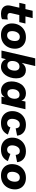

<svg xmlns="http://www.w3.org/2000/svg" viewBox="1604 -2348 754 4003"><g transform="rotate(90 1981.5 -347.0)"><path d="M266 10Q208 10 164.5 -13Q121 -36 103 -81.5Q85 -127 100 -194L141 -372H39L69 -500H170L205 -650H358L323 -500H471L441 -372H294L257 -211Q246 -164 263 -144Q280 -124 321 -124Q340 -124 355.5 -126.5Q371 -129 388 -133L380 -11Q354 1 325 5.5Q296 10 266 10Z M709 10Q633 10 579.5 -20Q526 -50 497.5 -101.5Q469 -153 469 -217Q469 -299 503.5 -365Q538 -431 602 -470.5Q666 -510 756 -510Q832 -510 885.5 -480Q939 -450 967.5 -399Q996 -348 996 -283Q996 -202 962 -135.5Q928 -69 863.5 -29.5Q799 10 709 10ZM719 -118Q772 -118 804 -165.5Q836 -213 836 -284Q836 -329 814 -355.5Q792 -382 747 -382Q693 -382 661 -335Q629 -288 629 -217Q629 -172 651.5 -145Q674 -118 719 -118Z M1447 -509Q1494 -509 1531.5 -486Q1569 -463 1591.5 -418Q1614 -373 1614 -307Q1614 -243 1596 -185.5Q1578 -128 1546 -84Q1514 -40 1470 -15Q1426 10 1375 10Q1318 10 1275 -16Q1232 -42 1215 -95L1190 0H1034L1197 -704H1357L1291 -422Q1316 -461 1355 -485Q1394 -509 1447 -509ZM1342 -123Q1395 -123 1422.5 -165Q1450 -207 1453 -269Q1455 -319 1433 -347.5Q1411 -376 1368 -376Q1312 -376 1282 -332.5Q1252 -289 1252 -223Q1252 -177 1275 -150Q1298 -123 1342 -123Z M1870 9Q1812 9 1768.5 -19Q1725 -47 1701.5 -96.5Q1678 -146 1678 -209Q1678 -265 1693.5 -318.5Q1709 -372 1740 -415.5Q1771 -459 1819 -484.5Q1867 -510 1932 -510Q1982 -510 2022.5 -487Q2063 -464 2078 -414L2098 -500H2258L2142 0H1997L2010 -71Q1989 -34 1954.5 -12.5Q1920 9 1870 9ZM1930 -124Q1965 -124 1989.5 -146Q2014 -168 2027 -203Q2040 -238 2040 -278Q2040 -319 2020.5 -348Q2001 -377 1954 -377Q1901 -377 1870 -335Q1839 -293 1839 -226Q1839 -184 1858.5 -154Q1878 -124 1930 -124Z M2542 10Q2466 10 2411 -20.5Q2356 -51 2326.5 -104Q2297 -157 2297 -224Q2297 -304 2331.5 -368.5Q2366 -433 2430 -471.5Q2494 -510 2584 -510Q2685 -510 2744 -458.5Q2803 -407 2808 -326L2657 -296Q2655 -334 2636 -358Q2617 -382 2576 -382Q2536 -382 2510 -358Q2484 -334 2471 -298Q2458 -262 2458 -224Q2458 -172 2483.5 -145Q2509 -118 2549 -118Q2580 -118 2604 -135.5Q2628 -153 2636 -186L2786 -134Q2756 -66 2696.5 -28Q2637 10 2542 10Z M3095 10Q3019 10 2964 -20.5Q2909 -51 2879.5 -104Q2850 -157 2850 -224Q2850 -304 2884.5 -368.5Q2919 -433 2983 -471.5Q3047 -510 3137 -510Q3238 -510 3297 -458.5Q3356 -407 3361 -326L3210 -296Q3208 -334 3189 -358Q3170 -382 3129 -382Q3089 -382 3063 -358Q3037 -334 3024 -298Q3011 -262 3011 -224Q3011 -172 3036.5 -145Q3062 -118 3102 -118Q3133 -118 3157 -135.5Q3181 -153 3189 -186L3339 -134Q3309 -66 3249.5 -28Q3190 10 3095 10Z M3642 10Q3566 10 3512.5 -20Q3459 -50 3430.5 -101.5Q3402 -153 3402 -217Q3402 -299 3436.5 -365Q3471 -431 3535 -470.5Q3599 -510 3689 -510Q3765 -510 3818.5 -480Q3872 -450 3900.5 -399Q3929 -348 3929 -283Q3929 -202 3895 -135.5Q3861 -69 3796.5 -29.5Q3732 10 3642 10ZM3652 -118Q3705 -118 3737 -165.5Q3769 -213 3769 -284Q3769 -329 3747 -355.5Q3725 -382 3680 -382Q3626 -382 3594 -335Q3562 -288 3562 -217Q3562 -172 3584.5 -145Q3607 -118 3652 -118Z"/></g></svg>

Font: Prodigy Sans
Style: Bold Italic
Weight: 700
Italic angle: -13°
Designer: Wei Huang
Foundry: Wei Huang
Version: Version 1.003; ttfautohint (v1.8.3)